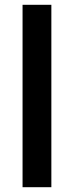

<svg xmlns="http://www.w3.org/2000/svg" viewBox="-20 -873 308 800"><path d="M194 -93H74V-853H194Z"/></svg>

Font: Noto Sans Telugu UI SemiCondensed SemiBold
Style: Regular
Weight: 600
Width: 4
Designer: Jelle Bosma - Monotype Design Team
Foundry: Monotype Imaging Inc.
Version: Version 2.005; ttfautohint (v1.8.4.7-5d5b)